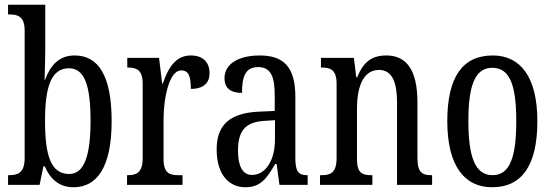

<svg xmlns="http://www.w3.org/2000/svg" viewBox="-20 -780 2329 810"><path d="M290 10C390 10 451 -76 451 -269C451 -461 395 -546 295 -546C229 -546 193 -505 170 -443H168C169 -474 171 -539 171 -575V-760H14V-719H20C55 -719 84 -711 84 -651V-113C84 -50 54 -41 20 -41H14V0H147L163 -78H169C191 -26 229 10 290 10ZM272 -46C194 -46 170 -125 170 -270C170 -414 196 -492 271 -492C336 -492 362 -421 362 -271C362 -125 336 -46 272 -46Z M516 0H750V-41H731C697 -41 670 -49 670 -108V-276C670 -370 695 -483 744 -483C775 -483 785 -460 785 -405C840 -405 864 -431 864 -471C864 -516 838 -546 785 -546C720 -546 689 -492 667 -428H664L651 -536H517V-495H520C555 -495 582 -486 582 -427V-113C582 -50 554 -41 519 -41H516Z M1015 10C1082 10 1107 -31 1141 -88H1147L1159 0H1278V-41H1275C1239 -41 1226 -57 1226 -113V-372C1226 -499 1175 -546 1076 -546C986 -546 927 -510 927 -450C927 -409 952 -388 1001 -388C1001 -453 1013 -497 1069 -497C1128 -497 1139 -448 1139 -373V-312L1074 -309C953 -304 894 -256 894 -150C894 -41 948 10 1015 10ZM1043 -42C1002 -42 984 -82 984 -144C984 -223 1011 -265 1094 -270L1140 -273V-191C1140 -106 1102 -42 1043 -42Z M1330 0H1551V-41H1546C1511 -41 1486 -48 1486 -108V-321C1486 -405 1508 -485 1579 -485C1635 -485 1655 -432 1655 -347V0H1803V-41H1799C1764 -41 1741 -50 1741 -113V-349C1741 -486 1694 -546 1610 -546C1552 -546 1514 -522 1487 -454H1483L1473 -536H1334V-495H1339C1373 -495 1400 -486 1400 -427V-113C1400 -50 1373 -41 1337 -41H1330Z M2056 10C2181 10 2247 -81 2247 -269C2247 -456 2175 -546 2059 -546C1932 -546 1867 -456 1867 -269C1867 -81 1939 10 2056 10ZM2058 -41C1984 -41 1956 -119 1956 -269C1956 -418 1983 -494 2057 -494C2132 -494 2158 -418 2158 -269C2158 -119 2132 -41 2058 -41Z"/></svg>

Font: Noto Serif Lao ExtCond
Style: Regular
Weight: 400
Width: 2
Designer: Monotype Design Team
Foundry: Monotype Imaging Inc.
Version: Version 2.004